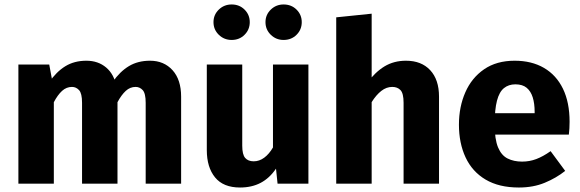

<svg xmlns="http://www.w3.org/2000/svg" viewBox="-20 -819 2586 856"><path d="M365.1 -548.3Q417.5 -548.3 453.3 -518Q489.2 -487.7 499.3 -431.9L503.8 -388V0H345.8V-360.6Q345.8 -402.8 332.5 -417.2Q319.2 -431.5 301 -431.5Q276.1 -431.5 256.7 -413.8Q237.3 -396.1 220 -363.4L199 -451.9Q231 -498.9 271.1 -523.6Q311.2 -548.3 365.1 -548.3ZM62 -531.4H199.5L220 -421V0H62ZM648.9 -548.3Q710.8 -548.3 749.2 -506.1Q787.5 -463.8 787.5 -388V0H629.5V-360.6Q629.5 -402.8 616.3 -417.2Q603 -431.5 584.8 -431.5Q559.9 -431.5 540.7 -413.8Q521.4 -396.1 503.8 -363.4L482 -453.2Q514.8 -500.2 554.9 -524.3Q595 -548.3 648.9 -548.3Z M1197 -531.4H1355V0H1217.5L1210.5 -67.1Q1181.8 -24.7 1142.1 -3.8Q1102.5 17 1050.2 17Q975.6 17 938.8 -28.1Q902 -73.2 902 -149.6V-531.4H1060V-169.6Q1060 -129.9 1073.1 -114.9Q1086.2 -99.8 1111.1 -99.8Q1136.1 -99.8 1158 -116Q1179.9 -132.2 1197 -161.6ZM1244.2 -799.1Q1279.2 -799.1 1302.2 -776.1Q1325.3 -753.1 1325.3 -720.3Q1325.3 -687 1302.2 -664Q1279.2 -640.9 1244.2 -640.9Q1210.9 -640.9 1187.2 -664Q1163.6 -687 1163.6 -720.3Q1163.6 -753.1 1187.2 -776.1Q1210.9 -799.1 1244.2 -799.1ZM1012.8 -799.1Q1047.4 -799.1 1070.4 -776.1Q1093.5 -753.1 1093.5 -720.3Q1093.5 -687 1070.4 -664Q1047.4 -640.9 1012.8 -640.9Q979.1 -640.9 955.4 -664Q931.8 -687 931.8 -720.3Q931.8 -753.1 955.4 -776.1Q979.1 -799.1 1012.8 -799.1Z M1937.3 0H1779.3V-360.6Q1779.3 -402.8 1765.6 -417.2Q1752 -431.5 1728.9 -431.5Q1702.7 -431.5 1680.1 -413.8Q1657.4 -396.1 1637 -363.8L1616 -448.1Q1652.5 -497.7 1694.2 -523Q1736 -548.3 1789.9 -548.3Q1858.8 -548.3 1898 -506.1Q1937.3 -463.8 1937.3 -388ZM1637 0H1479V-741.7L1637 -758Z M2274.4 -548.3Q2350.3 -548.3 2405.4 -516.2Q2460.4 -484.1 2489.9 -423.3Q2519.4 -362.5 2519.4 -275.9Q2519.4 -262.9 2518.6 -247Q2517.8 -231 2516.1 -218.9H2171.6L2170.4 -314.3H2363.6Q2363.6 -316.3 2363.6 -318.1Q2363.6 -319.9 2363.6 -320.9Q2363.6 -357.4 2355.1 -384.8Q2346.6 -412.2 2328.1 -427.6Q2309.6 -443 2277.6 -443Q2247.7 -443 2226.9 -426.2Q2206 -409.4 2195.7 -370.2Q2185.4 -331 2185.4 -263.8Q2185.4 -198.2 2200.4 -162.1Q2215.5 -126 2243.2 -112.3Q2270.8 -98.5 2307.8 -98.5Q2340.6 -98.5 2370.7 -109.8Q2400.8 -121.1 2434.8 -145.1L2499.8 -57.1Q2460.1 -25.5 2408.9 -4.3Q2357.7 17 2293.3 17Q2204.8 17 2145.1 -18.3Q2085.5 -53.6 2055.8 -117.1Q2026.1 -180.6 2026.1 -263Q2026.1 -342.5 2054.5 -407.2Q2082.8 -472 2138.4 -510.2Q2193.9 -548.3 2274.4 -548.3Z"/></svg>

Font: Fira Sans Variable
Style: Regular
Weight: 400
Designer: Carrois Corporate & Edenspiekermann AG
Foundry: Carrois Corporate GbR & Edenspiekermann AG
Version: Version 4.202